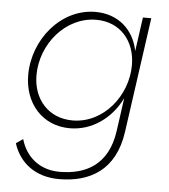

<svg xmlns="http://www.w3.org/2000/svg" viewBox="-51 -546 705 802"><g transform="rotate(5 301.0 -144.5)"><path d="M225.5 210C355 210 460.5 152 483.5 -10L551.5 -493H516.5L496.5 -350.5C479.5 -438.5 413.5 -499 317.5 -499C173 -499 60 -361.5 60 -212.5C60 -94 136.5 -5.5 252 -5.5C343 -5.5 424.5 -61.5 468 -150.5L448.5 -11.5C428.5 133 334.5 179.5 225.5 179.5C142.5 179.5 83.5 130.5 62.5 56.5L33.5 76.5C59.5 158 127.5 210 225.5 210ZM94.5 -214.5C94.5 -345 195 -466.5 324 -466.5C423.5 -466.5 488 -392.5 488 -290.5C488 -162.5 390.5 -39 260.5 -39C160 -39 94.5 -113.5 94.5 -214.5Z"/></g></svg>

Font: HK Grotesk ExtraLight
Style: Italic
Weight: 200
Italic angle: -16°
Designer: Alfredo Marco Pradil
Foundry: Hanken Design Co.
Version: Version 3.001;FEAKit 1.0